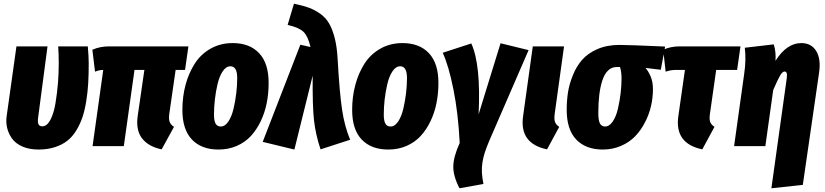

<svg xmlns="http://www.w3.org/2000/svg" viewBox="-20 -781 4410 1026"><path d="M449.2 -533.2Q454.1 -478 454.1 -441.9Q454.1 -383.8 451.4 -336.7Q448.7 -289.6 440.9 -240.7Q433.1 -191.9 420.7 -154.8Q408.2 -117.7 387.7 -84Q367.2 -50.3 339.4 -28.6Q311.5 -6.8 272.7 5.6Q233.9 18.1 186 18.1Q136.2 18.1 99.6 2Q63 -14.2 43.9 -41Q24.9 -67.9 17.8 -99.1Q10.7 -130.4 16.1 -164.1L67.9 -533.2H233.9L184.1 -155.8Q180.2 -129.9 185.3 -117.9Q190.4 -106 206.1 -106Q231 -106 249.3 -140.6Q267.6 -175.3 276.6 -230.2Q285.6 -285.2 289.8 -337.9Q293.9 -390.6 293.9 -441.9Q293.9 -491.2 291 -533.2Z M918.5 -407.2 884.8 -173.8Q880.9 -146 886.2 -130.6Q891.6 -115.2 909.7 -103L843.8 17.1Q772.9 2.4 739 -41.7Q705.1 -85.9 715.8 -161.1L751.5 -407.2H698.7L641.6 0H474.6L531.7 -407.2H530.8Q509.3 -407.2 487.8 -397.9L473.6 -515.1Q513.7 -533.2 563.5 -533.2H986.8L968.8 -407.2Z M1147.5 18.1Q1056.6 18.1 1005.6 -35.4Q954.6 -88.9 954.6 -193.8Q954.6 -264.2 971.4 -327.1Q988.3 -390.1 1020.5 -440.7Q1052.7 -491.2 1105.2 -521Q1157.7 -550.8 1223.6 -550.8Q1314 -550.8 1364.7 -496.8Q1415.5 -442.9 1415.5 -337.9Q1415.5 -281.7 1405.3 -230.2Q1395 -178.7 1373.3 -133.3Q1351.6 -87.9 1320.6 -54.2Q1289.6 -20.5 1245.1 -1.2Q1200.7 18.1 1147.5 18.1ZM1159.7 -105Q1182.6 -105 1200.4 -131.8Q1218.3 -158.7 1228 -200.2Q1237.8 -241.7 1242.7 -283.7Q1247.6 -325.7 1247.6 -363.8Q1247.6 -426.8 1211.4 -426.8Q1188 -426.8 1170.2 -400.1Q1152.3 -373.5 1142.6 -332Q1132.8 -290.5 1128.2 -248.8Q1123.5 -207 1123.5 -168.9Q1123.5 -134.8 1132.3 -119.9Q1141.1 -105 1159.7 -105Z M1550.8 -761.2Q1598.6 -751.5 1631.1 -739.5Q1663.6 -727.5 1692.9 -706.3Q1722.2 -685.1 1739.7 -653.8Q1757.3 -622.6 1769 -576.2Q1780.8 -529.8 1784.2 -465.8Q1794.4 -284.7 1807.9 -195.1Q1821.3 -105.5 1851.1 -34.2L1692.9 17.1Q1666.5 -62 1658 -137.7Q1649.4 -213.4 1650.9 -377L1553.2 18.1L1383.8 -22.9L1585 -542L1639.2 -529.8Q1626 -586.9 1602.3 -610.4Q1578.6 -633.8 1517.1 -647.9Z M2054.7 18.1Q1963.9 18.1 1912.8 -35.4Q1861.8 -88.9 1861.8 -193.8Q1861.8 -264.2 1878.7 -327.1Q1895.5 -390.1 1927.7 -440.7Q1960 -491.2 2012.5 -521Q2064.9 -550.8 2130.9 -550.8Q2221.2 -550.8 2272 -496.8Q2322.8 -442.9 2322.8 -337.9Q2322.8 -281.7 2312.5 -230.2Q2302.2 -178.7 2280.5 -133.3Q2258.8 -87.9 2227.8 -54.2Q2196.8 -20.5 2152.3 -1.2Q2107.9 18.1 2054.7 18.1ZM2066.9 -105Q2089.8 -105 2107.7 -131.8Q2125.5 -158.7 2135.3 -200.2Q2145 -241.7 2149.9 -283.7Q2154.8 -325.7 2154.8 -363.8Q2154.8 -426.8 2118.7 -426.8Q2095.2 -426.8 2077.4 -400.1Q2059.6 -373.5 2049.8 -332Q2040 -290.5 2035.4 -248.8Q2030.8 -207 2030.8 -168.9Q2030.8 -134.8 2039.6 -119.9Q2048.3 -105 2066.9 -105Z M2498.5 -548.8Q2550.3 -435.5 2537.6 -169.9L2654.8 -549.8L2804.7 -513.2L2593.8 -26.9Q2579.1 8.3 2570.8 33.7Q2562.5 59.1 2558.1 86.4Q2553.7 113.8 2555.2 141.1Q2556.6 168.5 2563.5 202.1L2435.5 225.1Q2401.9 161.1 2402.3 109.1Q2402.8 57.1 2436.5 -17.1Q2428.7 -176.3 2402.8 -304.2Q2377 -432.1 2345.7 -499Z M2994.1 -533.2 2944.3 -173.8Q2940.4 -145.5 2945.6 -130.1Q2950.7 -114.7 2968.3 -103L2903.3 17.1Q2753.9 -13.7 2775.4 -161.1L2827.1 -533.2Z M3201.2 18.1Q3110.4 18.1 3059.3 -35.4Q3008.3 -88.9 3008.3 -193.8Q3008.3 -242.2 3015.1 -286.9Q3022 -331.5 3041.3 -379.2Q3060.5 -426.8 3090.8 -461.4Q3121.1 -496.1 3172.4 -518.6Q3223.6 -541 3290 -541Q3338.9 -541 3534.2 -532.2L3511.2 -408.2L3429.2 -418Q3443.8 -402.3 3456.5 -373.3Q3469.2 -344.2 3469.2 -304.2Q3469.2 -259.3 3459 -214.6Q3448.7 -169.9 3427 -127.7Q3405.3 -85.4 3374.5 -53.2Q3343.8 -21 3298.8 -1.5Q3253.9 18.1 3201.2 18.1ZM3213.4 -105Q3236.3 -105 3254.4 -131.8Q3272.5 -158.7 3282 -199.7Q3291.5 -240.7 3296.4 -282.2Q3301.3 -323.7 3301.3 -360.8Q3301.3 -398.9 3293 -422.9H3275.4Q3248.5 -422.9 3229.2 -404.1Q3210 -385.3 3198.7 -350.8Q3187.5 -316.4 3182.4 -273.4Q3177.2 -230.5 3177.2 -176.8Q3177.2 -137.7 3186 -121.3Q3194.8 -105 3213.4 -105Z M3807.1 -407.2 3773.9 -173.8Q3769.5 -146 3774.7 -130.6Q3779.8 -115.2 3797.9 -103L3732.9 17.1Q3583.5 -13.7 3605 -161.1L3640.1 -407.2H3588.9Q3564 -407.2 3537.1 -397.9L3523.9 -515.1Q3564 -533.2 3610.8 -533.2H3937L3918.9 -407.2Z M4102.1 225.1 4184.1 -361.8Q4189.5 -398.9 4172.9 -398.9Q4161.1 -398.9 4148.2 -376.7Q4135.3 -354.5 4111.8 -299.8L4069.8 0H3902.8L3957 -388.2Q3967.8 -461.4 3960 -525.9L4114.7 -543.9Q4127.4 -504.9 4124 -456.1Q4184.1 -550.8 4261.7 -550.8Q4315.9 -550.8 4341.8 -508.1Q4367.7 -465.3 4356.9 -392.1L4270 207Z"/></svg>

Font: Fira Sans Compressed ExtraBold
Style: Italic
Weight: 800
Width: 3
Italic angle: -8°
Designer: Carrois Corporate & Edenspiekermann AG
Foundry: Carrois Corporate GbR & Edenspiekermann AG
Version: Version 4.203;PS 004.203;hotconv 1.0.88;makeotf.lib2.5.64775